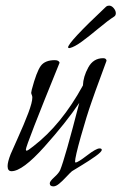

<svg xmlns="http://www.w3.org/2000/svg" viewBox="-20 -600 432 683"><path d="M359 -384Q356 -375 337 -324Q318 -273 306 -238Q288 -187 267.5 -114Q247 -41 247 -25Q247 -22 249 -22Q257 -22 289.5 -47Q322 -72 334 -72Q342 -72 342 -67Q342 -60 319.5 -44Q297 -28 268 -10.5Q239 7 236 9Q229 15 215.5 29.5Q202 44 190.5 53.5Q179 63 170 63Q157 63 157 52Q157 45 173 30.5Q189 16 194 5Q211 -36 262 -234Q215 -164 137.5 -77.5Q60 9 21 9Q7 9 7 -9Q7 -24 18 -52Q18 -53 42 -106Q66 -159 80.5 -197.5Q95 -236 95 -253Q95 -258 93 -262.5Q91 -267 91 -270Q91 -271 93 -281Q110 -345 125 -365.5Q140 -386 175 -386Q189 -386 192 -377Q72 -82 72 -68Q72 -64 75 -64Q79 -64 99 -80Q199 -157 275 -296Q276 -327 294 -360Q312 -393 347 -393Q358 -393 359 -384ZM386 -541Q364 -527 330.5 -499Q297 -471 271 -452Q245 -433 228 -429Q226 -429 225 -429Q223 -430 222 -431Q222 -449 356 -575Q359 -578 362 -579Q365 -580 368 -580Q377 -580 384.5 -571Q392 -562 392 -553Q392 -549 390.5 -546Q389 -543 386 -541Z"/></svg>

Font: Bilbo Swash Caps
Style: Regular
Weight: 400
Designer: Robert E. Leuschke
Foundry: Robert E. Leuschke
Version: Version 1.003